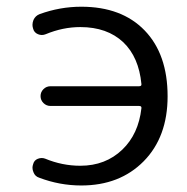

<svg xmlns="http://www.w3.org/2000/svg" viewBox="-20 -573 565 580"><path d="M132.8 -252.9Q120.1 -252.9 111.3 -261.7Q102.5 -270.5 102.5 -282.7Q102.5 -294.9 111.3 -303.7Q120.1 -312.5 132.8 -312.5H400.4Q408.2 -312.5 407.2 -319.3Q399.4 -400.4 352.5 -445.3Q303.7 -491.2 222.7 -491.2Q169.9 -491.2 118.2 -469.7Q106.4 -464.8 94.7 -469.7Q83 -474.6 80.1 -486.3Q78.1 -492.2 78.1 -498Q78.1 -504.9 81.1 -512.7Q86.9 -525.4 99.6 -530.3Q161.1 -552.7 225.6 -552.7Q347.7 -552.7 417 -481Q486.3 -409.2 486.3 -282.2Q486.3 -159.2 414.1 -85.9Q341.8 -12.7 225.6 -12.7Q160.2 -12.7 98.6 -36.1Q85.9 -40 81.1 -52.7Q78.1 -59.6 78.1 -66.4Q78.1 -71.3 80.1 -77.1Q83 -88.9 94.2 -93.3Q105.5 -97.7 116.2 -93.8Q168 -72.3 222.7 -72.3Q298.8 -72.3 349.6 -121.1Q398.4 -168 407.2 -246.1Q408.2 -252.9 400.4 -252.9Z"/></svg>

Font: Gen Jyuu Gothic Normal
Style: Regular
Weight: 300
Designer: [Source Han Sans]
Ryoko NISHIZUKA  (kana & ideographs); Paul D. Hunt (Latin, Greek & Cyrillic); Wenlong ZHANG  (bopomofo
Version: Version 1.002.20150607